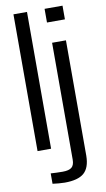

<svg xmlns="http://www.w3.org/2000/svg" viewBox="-107 -850 613 1106"><g transform="rotate(-10 199.0 -297.0)"><path d="M55.6 0V-800H134.8V0ZM237.7 -720V-800H342.6V-720ZM178.6 206.1Q164 206.1 143.6 204.3Q123.2 202.6 107.9 200.4V139.6Q121.2 140.6 139.8 141.3Q158.3 142.1 177.4 142.1Q214.8 142.1 230.6 128.7Q246.4 115.3 246.4 83.3V-600H327.4V75.8Q326.6 145 291.7 175.6Q256.8 206.1 178.6 206.1Z"/></g></svg>

Font: Big Shoulders Stencil Text Thin
Style: Regular
Weight: 100
Designer: Patric King
Foundry: XO Type Co
Version: Version 2.001